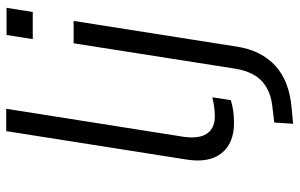

<svg xmlns="http://www.w3.org/2000/svg" viewBox="-188 -556 938 601"><g transform="rotate(-90 280.5 -256.0)"><path d="M196 8Q132 8 101 -31Q70 -70 81 -140L170 -705H240L152 -148Q148 -118 153.5 -96.5Q159 -75 175 -63.5Q191 -52 215 -52Q230 -52 245 -54Q260 -56 276 -60L267 -2Q251 3 234 5.5Q217 8 196 8ZM458 -622 471 -704H556L543 -622ZM193 193 197 134 247 128Q295 123 325 96.5Q355 70 365 15L445 -494H515L435 14Q429 55 413.5 85.5Q398 116 374.5 137.5Q351 159 319 171.5Q287 184 246 188Z"/></g></svg>

Font: Nunito Sans 7pt Light
Style: Italic
Weight: 300
Italic angle: -9°
Designer: Vernon Adams
Foundry: Vernon Adams
Version: Version 3.101;gftools[0.9.27]